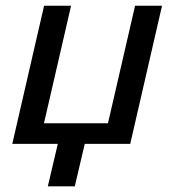

<svg xmlns="http://www.w3.org/2000/svg" viewBox="-20 -508 616 678"><path d="M148.9 149.9 184.1 0H23.4L135.7 -487.8H231L135.3 -72.8H361.3L457 -487.8H552.2L439.9 0H279.3L244.1 149.9Z"/></svg>

Font: Acari Sans Medium
Style: Italic
Weight: 500
Italic angle: -13°
Designer: Alfredo Marco Pradil and Stefan Peev
Foundry: Hanken Design Co.
Version: Version 1.045